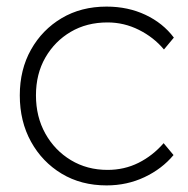

<svg xmlns="http://www.w3.org/2000/svg" viewBox="-20 -552 569 582"><path d="M303 10Q226 10 167 -25.5Q108 -61 74 -122.5Q40 -184 40 -263Q40 -341 74 -401.5Q108 -462 167 -497Q226 -532 303 -532Q368 -532 421 -507Q474 -482 507 -438L477 -402Q446 -439 401 -461.5Q356 -484 306 -484Q243 -484 194.5 -455.5Q146 -427 117.5 -377.5Q89 -328 89 -263Q89 -198 117.5 -147Q146 -96 195 -66.5Q244 -37 306 -37Q357 -37 400 -58.5Q443 -80 476 -118L506 -82Q471 -40 418 -15Q365 10 303 10Z"/></svg>

Font: Readex Pro ExtraLight
Style: Regular
Weight: 200
Designer: Bonnie Shaver-Troup, Thomas Jockin
Foundry: Lexend
Version: Version 1.203; ttfautohint (v1.8.3)